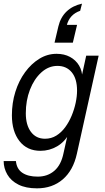

<svg xmlns="http://www.w3.org/2000/svg" viewBox="-30 -814 574 1049"><path d="M172 215Q111 215 70.5 194.5Q30 174 10 139.5Q-10 105 -10 66H57Q61 109 92 130Q123 151 176 151Q230 151 267 119Q304 87 317 23L344 -98L349 -86Q324 -39 282 -14.5Q240 10 191 10Q118 10 76.5 -43Q35 -96 35 -184Q35 -252 54 -312.5Q73 -373 107 -419.5Q141 -466 185 -493Q229 -520 279 -520Q321 -520 352.5 -503Q384 -486 402 -456Q420 -426 420 -385L412 -377L441 -510H509L390 26Q370 117 313 166Q256 215 172 215ZM216 -56Q250 -56 277.5 -73Q305 -90 326 -118.5Q347 -147 361.5 -182Q376 -217 383.5 -252.5Q391 -288 391 -319Q391 -384 362 -419Q333 -454 284 -454Q235 -454 195.5 -418Q156 -382 133.5 -323.5Q111 -265 111 -195Q111 -131 139 -93.5Q167 -56 216 -56ZM268 -581 289 -670Q301 -720 334 -751.5Q367 -783 418 -794L408 -755Q379 -745 360.5 -725Q342 -705 334 -673L307 -678H391L368 -581Z"/></svg>

Font: Instrument Sans SemiCondensed
Style: Italic
Weight: 400
Width: 4
Italic angle: -13°
Designer: Rodrigo Fuenzalida
Foundry: fragTYPE
Version: Version 1.000;gftools[0.9.28]